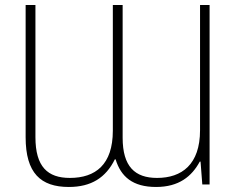

<svg xmlns="http://www.w3.org/2000/svg" viewBox="-20 -734 942 764"><path d="M254 10C343 10 401 -27 437 -100H440C461 -31 508 10 601 10C692 10 743 -32 775 -91H778L785 0H814V-714H776V-216C776 -79 703 -26 605 -26C517 -26 468 -71 468 -186V-714H429V-214C429 -79 360 -26 258 -26C170 -26 121 -70 121 -188V-714H82V-188C82 -45 142 10 254 10Z"/></svg>

Font: Noto Sans SemiCondensed ExtraLight
Style: Regular
Weight: 200
Width: 4
Designer: Monotype Design Team
Foundry: Monotype Imaging Inc.
Version: Version 2.013